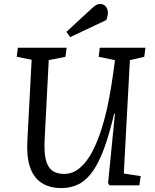

<svg xmlns="http://www.w3.org/2000/svg" viewBox="-20 -943 788 977"><path d="M610 -60 696 -47 689 0H537L530 -12L565 -365H561Q537 -262 510.5 -189.5Q484 -117 452.5 -72Q421 -27 381.5 -6.5Q342 14 293 14Q232 14 191.5 -12.5Q151 -39 133 -92Q115 -145 119 -222L141 -639L65 -654L71 -700H319L313 -654L228 -637L207 -230Q204 -169 213 -131Q222 -93 245 -75.5Q268 -58 306 -58Q351 -58 387 -89Q423 -120 450.5 -173Q478 -226 498.5 -292.5Q519 -359 533 -431Q547 -503 556 -570L565 -637L482 -654L488 -700H720L714 -654L641 -637ZM448 -901Q460 -912 469.5 -917.5Q479 -923 489 -923Q507 -923 518 -910Q529 -897 529 -878Q529 -870 527 -861Q525 -852 521 -841L337 -754L318 -781Z"/></svg>

Font: Literata
Style: Italic
Weight: 400
Italic angle: -2°
Designer: Latin by Veronika Burian and Jose Scaglione. Greek by Irene Vlachou. Cyrillic by Vera Evstafieva
Foundry: TypeTogether
Version: Version 3.103;gftools[0.9.29]